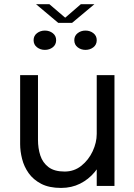

<svg xmlns="http://www.w3.org/2000/svg" viewBox="-20 -891 640 920"><path d="M272.5 9.5Q215.5 9.5 177.5 -10.2Q139.5 -30 117.2 -61.5Q95 -93 85.8 -129.8Q76.5 -166.5 76.5 -200.5Q76.5 -219.5 76.5 -239.8Q76.5 -260 76.5 -280.5V-531H162V-291.5Q162 -273 162 -255Q162 -237 162 -221Q162 -180.5 173.2 -146Q184.5 -111.5 212.5 -90.2Q240.5 -69 289.5 -69Q335.5 -69 370 -96.8Q404.5 -124.5 424 -166.2Q443.5 -208 443.5 -249.5L493 -229Q493 -185 477.5 -142.8Q462 -100.5 433.2 -66Q404.5 -31.5 363.8 -11Q323 9.5 272.5 9.5ZM443.5 0V-531H528.5V0ZM195 -652Q173.5 -652 157.2 -664.5Q141 -677 141 -698.5Q141 -719.5 157.2 -732Q173.5 -744.5 195 -744.5Q217 -744.5 233 -732Q249 -719.5 249 -698.5Q249 -677 233 -664.5Q217 -652 195 -652ZM389.5 -652Q368 -652 352 -664.5Q336 -677 336 -698.5Q336 -719.5 352 -732Q368 -744.5 389.5 -744.5Q411.5 -744.5 427.5 -732Q443.5 -719.5 443.5 -698.5Q443.5 -677 427.5 -664.5Q411.5 -652 389.5 -652ZM152.5 -871H216.5L305 -795.5H280L367.5 -871H432.5L325.5 -781.5H259Z"/></svg>

Font: Epilogue
Style: Regular
Weight: 400
Designer: Tyler Finck
Foundry: Etcetera Type Co
Version: Version 2.112